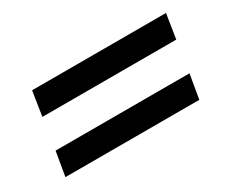

<svg xmlns="http://www.w3.org/2000/svg" viewBox="-60 -591 719 606"><g transform="rotate(-30 300.0 -288.0)"><path d="M71 -344 85 -433H573L559 -344ZM39 -143 54 -231H542L527 -143Z"/></g></svg>

Font: Nunito Sans 10pt
Style: Bold Italic
Weight: 700
Italic angle: -9°
Designer: Vernon Adams
Foundry: Vernon Adams
Version: Version 3.101;gftools[0.9.27]